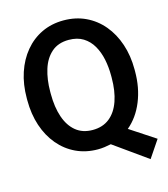

<svg xmlns="http://www.w3.org/2000/svg" viewBox="-124 -818 920 1052"><g transform="rotate(-15 336.0 -292.0)"><path d="M599.3 136.6 409.6 1.3Q391 5.3 372.3 7.8Q353.6 10.3 335 10.3Q267.3 10.3 211.3 -16.1Q155.4 -42.5 114.8 -90.7Q74.2 -138.9 52.1 -204.8Q30.1 -270.8 30.1 -350.1V-360.9Q30.1 -439.5 51.9 -505.2Q73.7 -570.9 114.1 -619.4Q154.4 -668 210.3 -694.6Q266.2 -721.2 334.4 -721.2Q403.2 -721.2 459.6 -694.5Q516 -667.8 556.7 -619.2Q597.4 -570.6 619.4 -504.9Q641.5 -439.2 641.5 -360.9V-350.1Q641.5 -257.4 610.2 -180.6Q578.9 -103.8 521.5 -55.7L665.2 38.8ZM335 -99.7Q392.3 -99.7 430.9 -130.6Q469.5 -161.4 489.1 -217.8Q508.7 -274.2 508.7 -350.1V-361.9Q508.7 -409.5 499.6 -453.9Q490.4 -498.3 470 -533.7Q449.5 -569.1 416.2 -589.9Q382.8 -610.7 334.4 -610.7Q274.5 -610.7 236.6 -577.6Q198.6 -544.4 181.1 -488Q163.5 -431.6 163.5 -361.9V-350.1Q163.5 -274.3 182.8 -218.1Q202.1 -161.8 240.1 -130.8Q278.1 -99.7 335 -99.7Z"/></g></svg>

Font: Hanuman
Style: Regular
Weight: 400
Designer: Danh Hong
Foundry: Danh Hong
Version: Version 9.000